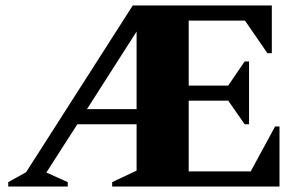

<svg xmlns="http://www.w3.org/2000/svg" viewBox="-20 -680 1099 700"><path d="M464 -660H971V-486H955L873 -605H668V-368H812L872 -456H888V-227H872L812 -313H668V-55H894L983 -219H999V0H389V-16L478 -58V-227H262L149 -51L227 -16V0H10V-16L75 -52ZM297 -282H478V-565Z"/></svg>

Font: Spectral SC ExtraBold
Style: Regular
Weight: 800
Designer: Jean-Baptiste Levee
Foundry: Production Type
Version: Version 2.001